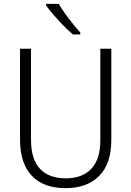

<svg xmlns="http://www.w3.org/2000/svg" viewBox="-20 -967 682 997"><path d="M558 -240Q558 -117 495 -53.5Q432 10 320 10Q206 10 145 -54.5Q84 -119 84 -242V-714H141V-242Q141 -140 187.5 -90.5Q234 -41 322 -41Q407 -41 454 -90.5Q501 -140 501 -238V-714H558ZM285 -947Q298 -924 317.5 -897Q337 -870 358 -844Q379 -818 397 -798V-788H359Q336 -807 309 -834.5Q282 -862 258 -890Q234 -918 219 -939V-947Z"/></svg>

Font: Noto Sans Myanmar SemiCondensed Light
Style: Regular
Weight: 300
Width: 4
Designer: Monotype Design Team
Foundry: Monotype Imaging Inc.
Version: Version 2.107; ttfautohint (v1.8.4.7-5d5b)